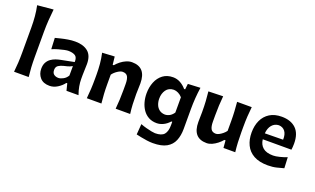

<svg xmlns="http://www.w3.org/2000/svg" viewBox="-103 -1403 3612 2205"><g transform="rotate(20 1703.0 -301.0)"><path d="M62.5 0Q68.8 -59.6 72 -115.2Q75.2 -170.9 75.2 -239.7V-546.4Q75.2 -614.3 69.6 -679Q64 -743.7 50.3 -808.6L245.1 -826.7Q237.8 -760.7 232.9 -691.4Q228 -622.1 228 -546.4V-239.7Q228 -170.9 231.2 -115.2Q234.4 -59.6 241.2 0Z M498.5 13.2Q421.9 13.2 382.8 -31.5Q343.8 -76.2 343.8 -139.6Q343.8 -186 360.8 -217Q377.9 -248 404.8 -266.8Q431.6 -285.6 461.2 -295.7Q490.7 -305.7 515.6 -310.5L679.2 -342.8Q681.6 -400.9 650.6 -419.9Q619.6 -439 565.4 -439Q551.8 -439 520.3 -432.9Q488.8 -426.8 450.2 -415.5Q411.6 -404.3 375.5 -389.2L369.1 -525.4Q396 -532.2 435.1 -542Q474.1 -551.8 518.6 -559.1Q563 -566.4 606 -566.4Q704.1 -566.4 761.7 -520Q819.3 -473.6 819.3 -369.1Q819.3 -342.3 817.4 -304Q815.4 -265.6 815.4 -233.9V-184.6Q815.4 -143.6 823.5 -97.7Q831.5 -51.8 850.1 0H703.1L682.1 -84.5H670.9Q642.1 -45.4 595.5 -16.1Q548.8 13.2 498.5 13.2ZM564 -106.9Q589.4 -106.9 622.1 -124.5Q654.8 -142.1 674.8 -176.3L675.3 -292Q664.6 -285.2 644.8 -277.1Q625 -269 573.7 -257.3Q539.6 -249.5 513.4 -232.4Q487.3 -215.3 487.3 -178.2Q487.3 -139.6 509.8 -123.3Q532.2 -106.9 564 -106.9Z M951.7 0Q957.5 -59.6 960.7 -115.2Q963.9 -170.9 963.9 -239.7V-294.4Q963.9 -356.9 958.3 -421.4Q952.6 -485.8 938 -551.3L1088.9 -559.6L1099.6 -461.9H1112.8Q1135.3 -488.8 1165.5 -512.7Q1195.8 -536.6 1230.7 -551.5Q1265.6 -566.4 1300.3 -566.4Q1471.7 -566.4 1471.7 -370.1Q1471.7 -334.5 1470 -300.8Q1468.3 -267.1 1468.3 -239.7Q1468.3 -170.9 1470.9 -115.2Q1473.6 -59.6 1481.4 0H1304.2Q1309.6 -59.6 1312.3 -114.3Q1314.9 -168.9 1314.9 -231.4V-305.7Q1314.9 -366.2 1297.9 -396Q1280.8 -425.8 1235.8 -425.8Q1210.9 -425.8 1175.8 -402.8Q1140.6 -379.9 1117.2 -348.1V-231.4Q1117.2 -168.9 1120.4 -114.3Q1123.5 -59.6 1129.9 0Z M1838.9 225.6Q1804.7 225.6 1765.6 220.2Q1726.6 214.8 1691.2 207.5Q1655.8 200.2 1632.3 194.8L1642.1 65.4Q1676.3 78.6 1713.4 88.6Q1750.5 98.6 1780.8 104.2Q1811 109.9 1824.2 109.9Q1904.3 109.9 1935.3 73Q1966.3 36.1 1966.3 -39.6V-81.1H1955.6Q1920.9 -42.5 1881.1 -23.7Q1841.3 -4.9 1802.2 -4.9Q1745.1 -4.9 1702.9 -28.1Q1660.6 -51.3 1632.8 -91.3Q1605 -131.3 1591.1 -181.9Q1577.1 -232.4 1577.1 -286.6Q1577.1 -363.3 1602.8 -426.5Q1628.4 -489.7 1678.7 -527.6Q1729 -565.4 1802.2 -565.4Q1850.6 -565.4 1892.1 -542.2Q1933.6 -519 1964.8 -481.9H1978L1985.8 -551.3L2137.2 -558.6Q2117.7 -425.3 2117.7 -294.4V-48.8Q2117.7 32.7 2092 94.7Q2066.4 156.7 2005.6 191.2Q1944.8 225.6 1838.9 225.6ZM1857.9 -129.9Q1922.9 -132.3 1963.4 -192.9V-379.9Q1941.9 -404.8 1914.1 -418.7Q1886.2 -432.6 1858.9 -433.1Q1796.4 -431.2 1765.4 -387Q1734.4 -342.8 1734.4 -281.2Q1734.4 -242.2 1747.6 -208Q1760.7 -173.8 1788.3 -152.6Q1815.9 -131.3 1857.9 -129.9Z M2418.9 14.2Q2248.5 14.2 2248.5 -181.6Q2248.5 -217.8 2249.5 -245.1Q2250.5 -272.5 2250.5 -301.3Q2250.5 -377.4 2246.8 -434.8Q2243.2 -492.2 2236.8 -551.3L2415.5 -556.2Q2409.7 -497.1 2407 -439.9Q2404.3 -382.8 2404.3 -320.3V-243.7Q2404.3 -183.1 2421.6 -153.1Q2439 -123 2483.4 -123Q2499 -123 2520.3 -133.8Q2541.5 -144.5 2563 -162.1Q2584.5 -179.7 2599.6 -200.7V-320.3Q2599.6 -382.8 2596.4 -437.5Q2593.3 -492.2 2587.9 -551.3H2766.6Q2760.3 -492.2 2756.6 -434.8Q2752.9 -377.4 2752.9 -301.3V-239.7Q2752.9 -170.9 2755.9 -115.2Q2758.8 -59.6 2765.6 0H2621.6L2614.3 -90.3H2600.1Q2578.1 -63.5 2547.9 -39.6Q2517.6 -15.6 2484.4 -0.7Q2451.2 14.2 2418.9 14.2Z M3167.5 14.2Q3061.5 14.2 2994.6 -23.2Q2927.7 -60.5 2896 -126.5Q2864.3 -192.4 2864.3 -277.8Q2864.3 -362.3 2894.5 -427.2Q2924.8 -492.2 2983.9 -529.3Q3043 -566.4 3129.9 -566.4Q3241.7 -566.4 3304.4 -506.1Q3367.2 -445.8 3367.2 -323.2Q3367.2 -300.8 3365.7 -283Q3364.3 -265.1 3361.8 -248H3011.7Q3018.6 -184.6 3060.8 -148.7Q3103 -112.8 3186 -112.8Q3216.3 -112.8 3263.4 -124.5Q3310.5 -136.2 3352.1 -152.8L3358.4 -20Q3324.2 -10.7 3276.4 1.7Q3228.5 14.2 3167.5 14.2ZM3232.9 -323.2Q3235.4 -389.2 3208 -425Q3180.7 -460.9 3131.3 -462.9Q3080.1 -460.4 3047.9 -422.6Q3015.6 -384.8 3010.7 -320.3Z"/></g></svg>

Font: Pinar-FD Bold
Style: Regular
Weight: 700
Designer: Amin Abedi
Version: Version 3.000